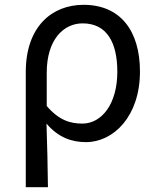

<svg xmlns="http://www.w3.org/2000/svg" viewBox="-20 -577 653 797"><path d="M87 200H179C178 103 176 34 173 -64C222 -6 278 13 337 13C451 13 561 -94 561 -280C561 -451 478 -557 327 -557C195 -557 87 -466 87 -278ZM322 -64C274 -64 226 -76 174 -137V-275C174 -413 244 -480 323 -480C424 -480 467 -400 467 -279C467 -145 402 -64 322 -64Z"/></svg>

Font: Noto Sans CJK SC
Style: Regular
Weight: 400
Designer: Ryoko NISHIZUKA 西塚涼子 (kana, bopomofo & ideographs); Paul D. Hunt (Latin, Greek & Cyrillic); Sandoll Communications 산돌커뮤니
Foundry: Adobe
Version: Version 2.004;hotconv 1.0.118;makeotfexe 2.5.65603